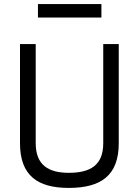

<svg xmlns="http://www.w3.org/2000/svg" viewBox="-20 -912 684 941"><path d="M155 -210V-696H78V-210C78 -51 165 9 317 9C475 9 562 -52 562 -210V-696H486V-210C486 -101 421 -65 317 -65C219 -65 155 -102 155 -210ZM166 -826H477V-892H166Z"/></svg>

Font: TitilliumText22L
Style: 400 wt
Weight: 400
Designer: Campivisivi
Foundry: Campivisivi
Version: 1.000